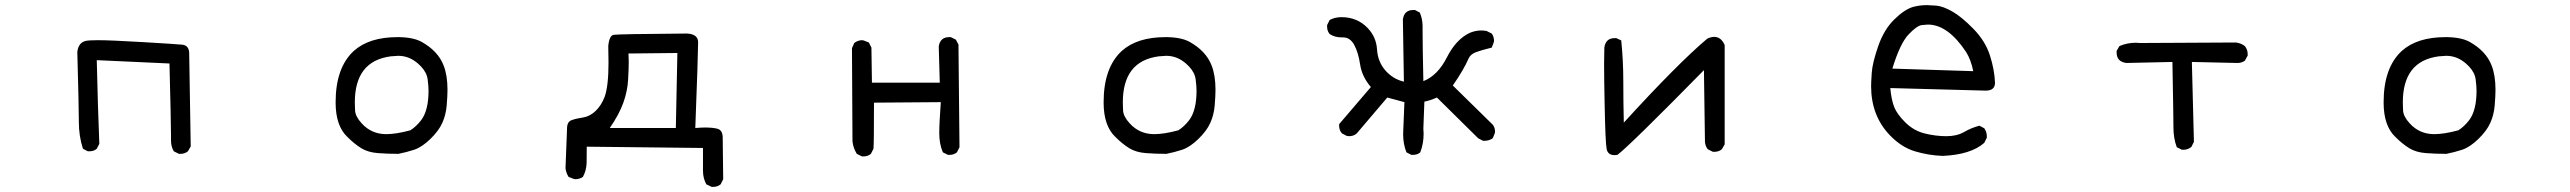

<svg xmlns="http://www.w3.org/2000/svg" viewBox="-20 -595 10040 750"><path d="M685 6H679L659 -4Q648 -22 648 -46V-65Q648 -115 642 -347L358 -360Q362 -179 368 -33L358 -14Q347 -4 329 -4H323L304 -14Q288 -63 288 -119Q288 -175 282 -392Q286 -428 314 -435Q326 -438 363 -438Q412 -438 538.5 -430.5Q665 -423 691.5 -420.5Q718 -418 719 -388L725 -23L714 -4Q702 6 685 6Z M1536 6Q1494 6 1455.5 3Q1417 0 1390.5 -16.5Q1364 -33 1336 -61Q1291 -104 1291 -195Q1291 -331 1362 -396Q1422 -450 1533 -450Q1592 -450 1626 -432Q1691 -396 1713 -339Q1728 -300 1728 -245Q1728 -221 1725 -184Q1722 -147 1708 -115.5Q1694 -84 1661 -52Q1628 -20 1597.5 -10Q1567 0 1536 6ZM1489 -71Q1527 -71 1583 -86Q1605 -100 1624 -124Q1654 -162 1654 -241Q1654 -258 1650.5 -285Q1647 -312 1624 -336Q1585 -377 1536 -377Q1528 -377 1507 -375Q1366 -357 1366 -195Q1366 -188 1367 -164Q1368 -140 1393 -113Q1431 -71 1489 -71Z M2766 135H2760L2739 125Q2726 101 2726 72V-17L2272 -22Q2272 10 2271.5 40Q2271 70 2257 96Q2244 105 2227 105Q2222 105 2201 96Q2191 80 2189 62L2195 -93Q2195 -119 2212.5 -125.5Q2230 -132 2257 -136Q2284 -140 2306.5 -161.5Q2329 -183 2342 -217Q2357 -259 2357 -351L2356 -415Q2360 -456 2377 -459Q2394 -462 2663 -464Q2707 -462 2707 -430Q2707 -385 2696 -95Q2720 -97 2738 -97Q2761 -97 2781 -92.5Q2801 -88 2803 -62L2805 105L2795 125Q2783 135 2766 135ZM2620 -95 2626 -388 2435 -386 2436 -354Q2436 -327 2433.5 -283Q2431 -239 2415 -194Q2399 -149 2362 -95Z M3353 16H3347L3327 6Q3313 -16 3310 -43L3308 -407L3317 -427Q3331 -438 3348 -438Q3353 -438 3374 -429L3384 -409L3386 -272H3651L3647 -413Q3652 -450 3688 -450H3694L3714 -440L3724 -421L3728 -20L3718 0Q3706 10 3689 10H3683L3663 0Q3649 -33 3649 -74Q3649 -114 3655 -196L3394 -194Q3394 -33 3392 -14L3382 6Q3370 16 3353 16Z M4536 6Q4494 6 4455.5 3Q4417 0 4390.5 -16.5Q4364 -33 4336 -61Q4291 -104 4291 -195Q4291 -331 4362 -396Q4422 -450 4533 -450Q4592 -450 4626 -432Q4691 -396 4713 -339Q4728 -300 4728 -245Q4728 -221 4725 -184Q4722 -147 4708 -115.5Q4694 -84 4661 -52Q4628 -20 4597.5 -10Q4567 0 4536 6ZM4489 -71Q4527 -71 4583 -86Q4605 -100 4624 -124Q4654 -162 4654 -241Q4654 -258 4650.5 -285Q4647 -312 4624 -336Q4585 -377 4536 -377Q4528 -377 4507 -375Q4366 -357 4366 -195Q4366 -188 4367 -164Q4368 -140 4393 -113Q4431 -71 4489 -71Z M5499 10H5493L5474 0Q5461 -32 5461 -71L5462 -97L5466 -196L5399 -214L5280 -74Q5268 -63 5250 -63L5241 -64L5222 -74Q5211 -86 5211 -104V-110L5335 -255Q5300 -296 5293 -343Q5286 -390 5270 -419.5Q5254 -449 5226 -449H5220Q5194 -449 5174 -462Q5164 -474 5164 -491V-497L5174 -517Q5195 -528 5220 -528Q5282 -528 5323 -485Q5356 -450 5359 -402Q5362 -354 5391.5 -320Q5421 -286 5464 -276L5460 -519Q5465 -556 5501 -556H5507L5526 -546Q5537 -521 5537 -492V-468Q5537 -419 5540 -278Q5596 -300 5632 -371Q5668 -442 5722 -467Q5744 -476 5766 -476Q5776 -476 5787 -474L5807 -464Q5816 -452 5816 -435Q5816 -430 5807 -409Q5766 -399 5745 -391Q5724 -383 5717 -367Q5698 -323 5655 -261L5811 -108Q5820 -97 5820 -80Q5820 -75 5811 -55Q5797 -45 5779 -45H5773L5754 -55L5593 -214Q5565 -202 5544 -198L5540 -93L5541 -73Q5541 -34 5528 0Q5517 10 5499 10Z M6287 11Q6261 11 6256 -12.5Q6251 -36 6248 -193Q6246 -287 6246 -346L6247 -409Q6252 -446 6287 -446H6294L6313 -437Q6321 -358 6321 -278Q6321 -198 6323 -116Q6534 -347 6649 -444Q6664 -451 6676 -451Q6703 -451 6717 -419V-31L6706 -12Q6694 -2 6677 -2H6671L6651 -12Q6642 -23 6640 -40L6636 -321Q6347 -27 6298 10Z M7569 14Q7513 12 7460 -4Q7407 -20 7362 -67Q7289 -143 7289 -259Q7289 -272 7291.5 -310.5Q7294 -349 7316.5 -414Q7339 -479 7379 -518.5Q7419 -558 7453 -568Q7479 -575 7508 -575Q7518 -575 7543.5 -573Q7569 -571 7605.5 -550.5Q7642 -530 7688.5 -482.5Q7735 -435 7753 -379Q7771 -323 7773 -272Q7773 -241 7737 -241L7364 -251Q7368 -206 7379 -177.5Q7390 -149 7423 -116.5Q7456 -84 7499 -73.5Q7542 -63 7583 -63Q7624 -63 7652.5 -79.5Q7681 -96 7712 -104L7731 -94Q7741 -80 7741 -63V-57L7731 -37Q7679 9 7569 14ZM7688 -317Q7679 -362 7660 -392Q7589 -499 7511 -499Q7506 -499 7487 -497Q7468 -495 7435 -460Q7402 -425 7372 -327Z M8509 -10H8503L8483 -20Q8470 -55 8470 -96.5Q8470 -138 8466 -353L8286 -349Q8248 -354 8248 -390V-396L8259 -415Q8289 -428 8323 -428L8341 -427L8714 -429Q8733 -427 8749 -415Q8760 -401 8760 -384V-378L8749 -358Q8737 -349 8720 -349L8542 -353L8550 -41L8540 -21Q8526 -10 8509 -10Z M9536 6Q9494 6 9455.5 3Q9417 0 9390.5 -16.5Q9364 -33 9336 -61Q9291 -104 9291 -195Q9291 -331 9362 -396Q9422 -450 9533 -450Q9592 -450 9626 -432Q9691 -396 9713 -339Q9728 -300 9728 -245Q9728 -221 9725 -184Q9722 -147 9708 -115.5Q9694 -84 9661 -52Q9628 -20 9597.5 -10Q9567 0 9536 6ZM9489 -71Q9527 -71 9583 -86Q9605 -100 9624 -124Q9654 -162 9654 -241Q9654 -258 9650.5 -285Q9647 -312 9624 -336Q9585 -377 9536 -377Q9528 -377 9507 -375Q9366 -357 9366 -195Q9366 -188 9367 -164Q9368 -140 9393 -113Q9431 -71 9489 -71Z"/></svg>

Font: Xiaolai SC
Style: Regular
Weight: 400
Designer: Nozomi Seto 瀬戸のぞみ
Version: Version 3.11;December 4, 2020;FontCreator 13.0.0.2613 64-bit